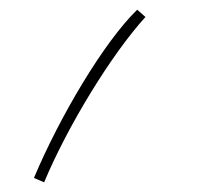

<svg xmlns="http://www.w3.org/2000/svg" viewBox="-20 -179 417 396"><path d="M71 197C120 80 210 -67 280 -144L263 -159C194 -92 103 62 50 188Z"/></svg>

Font: Noto Sans Arabic Thin
Style: Regular
Weight: 100
Designer: Monotype Design Team, Nadine Chahine, Nizar Qandah and Khaled Hosny
Foundry: Monotype Imaging Inc.
Version: Version 2.012